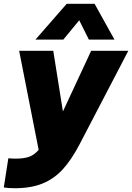

<svg xmlns="http://www.w3.org/2000/svg" viewBox="-40 -798 697 1013"><path d="M429 -589 378 -691 294 -589H147L312 -778H459L564 -589ZM441 -530H637L379 -35Q337 45 291.5 95Q246 145 185 170Q124 195 39 195Q1 195 -20 191L4 37Q20 39 43 39Q84 39 111.5 30Q139 21 164 -7L61 -530H241L292 -210Z"/></svg>

Font: Be Vietnam Black
Style: Italic
Weight: 900
Italic angle: -9°
Designer: Lam Bao; Tony Le; Vietanh Nguyen
Foundry: Yellow Type Foundry
Version: Version 5.000